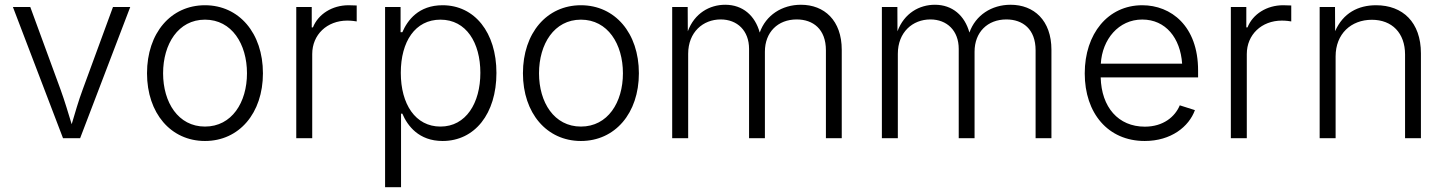

<svg xmlns="http://www.w3.org/2000/svg" viewBox="-20 -575 6017 799"><path d="M242.2 0H313.5L522 -545.9H450.2L324.2 -202.6C306.2 -154.3 292.5 -105.5 278.3 -58.1C263.7 -105.5 249.5 -154.3 231.9 -202.6L106 -545.9H33.7Z M833 11.7C975.1 11.7 1074.2 -104 1074.2 -270C1074.2 -437.5 974.6 -553.2 833 -553.2C690.9 -553.2 591.8 -437.5 591.8 -270C591.8 -104 690.9 11.7 833 11.7ZM833 -48.3C721.7 -48.3 658.7 -148.9 658.7 -270C658.7 -391.6 721.7 -493.2 833 -493.2C944.8 -493.2 1007.8 -391.6 1007.8 -270C1007.8 -148.9 944.8 -48.3 833 -48.3Z M1212.9 0H1279.3V-350.1C1279.3 -430.7 1340.8 -489.3 1425.3 -489.3C1442.9 -489.3 1459.5 -486.8 1464.4 -485.8V-552.2L1430.7 -553.2C1362.8 -553.2 1304.2 -516.6 1282.2 -460.9H1277.3V-545.9H1212.9Z M1582.5 204.1H1648.9V-102.1H1654.3C1675.8 -51.3 1723.1 11.7 1821.8 11.7C1955.6 11.7 2045.9 -101.6 2045.9 -271.5C2045.9 -439.9 1955.1 -553.2 1821.8 -553.2C1721.7 -553.2 1675.8 -490.7 1654.3 -440.9H1647V-545.9H1582.5ZM1813 -48.3C1708.5 -48.3 1647.9 -141.6 1647.9 -272C1647.9 -401.9 1707.5 -493.2 1813 -493.2C1920.4 -493.2 1979 -397 1979 -272C1979 -146.5 1919.4 -48.3 1813 -48.3Z M2397.5 11.7C2539.6 11.7 2638.7 -104 2638.7 -270C2638.7 -437.5 2539.1 -553.2 2397.5 -553.2C2255.4 -553.2 2156.2 -437.5 2156.2 -270C2156.2 -104 2255.4 11.7 2397.5 11.7ZM2397.5 -48.3C2286.1 -48.3 2223.1 -148.9 2223.1 -270C2223.1 -391.6 2286.1 -493.2 2397.5 -493.2C2509.3 -493.2 2572.3 -391.6 2572.3 -270C2572.3 -148.9 2509.3 -48.3 2397.5 -48.3Z M2777.3 0H2843.8V-351.1C2843.8 -441.4 2905.8 -494.1 2979 -494.1C3048.3 -494.1 3097.2 -447.3 3097.2 -371.6V0H3163.1V-359.9C3163.1 -440.9 3216.8 -494.1 3295.4 -494.1C3363.8 -494.1 3417 -453.6 3417 -365.7V0H3482.9V-367.7C3482.9 -490.2 3410.2 -555.2 3313 -555.2C3233.9 -555.2 3167 -511.7 3141.6 -439.5C3122.1 -510.3 3070.8 -555.2 2998 -555.2C2933.1 -555.2 2870.1 -520 2842.3 -444.8L2841.8 -545.9H2777.3Z M3649.9 0H3716.3V-351.1C3716.3 -441.4 3778.3 -494.1 3851.6 -494.1C3920.9 -494.1 3969.7 -447.3 3969.7 -371.6V0H4035.6V-359.9C4035.6 -440.9 4089.4 -494.1 4168 -494.1C4236.3 -494.1 4289.6 -453.6 4289.6 -365.7V0H4355.5V-367.7C4355.5 -490.2 4282.7 -555.2 4185.5 -555.2C4106.4 -555.2 4039.6 -511.7 4014.2 -439.5C3994.6 -510.3 3943.4 -555.2 3870.6 -555.2C3805.7 -555.2 3742.7 -520 3714.8 -444.8L3714.4 -545.9H3649.9Z M4743.7 11.7C4853.5 11.7 4927.7 -47.9 4952.6 -116.7L4889.6 -136.7C4869.6 -88.9 4820.8 -47.9 4744.1 -47.9C4633.8 -47.9 4563.5 -128.9 4560.5 -252.9H4965.8V-281.7C4965.8 -467.3 4853 -553.2 4733.4 -553.2C4590.8 -553.2 4494.1 -434.6 4494.1 -269.5C4494.1 -104 4590.8 11.7 4743.7 11.7ZM4561 -310.1C4566.9 -411.1 4634.8 -493.7 4733.4 -493.7C4831.1 -493.7 4892.1 -416.5 4899.4 -310.1Z M5102.1 0H5168.5V-350.1C5168.5 -430.7 5230 -489.3 5314.5 -489.3C5332 -489.3 5348.6 -486.8 5353.5 -485.8V-552.2L5319.8 -553.2C5252 -553.2 5193.4 -516.6 5171.4 -460.9H5166.5V-545.9H5102.1Z M5538.1 -340.3C5538.1 -434.1 5602.5 -492.7 5689 -492.7C5772.9 -492.7 5827.1 -437.5 5827.1 -348.1V0H5893.1V-353C5893.1 -482.4 5817.4 -553.2 5706.5 -553.2C5632.3 -553.2 5569.3 -521 5536.1 -445.3L5535.6 -545.9H5471.7V0H5538.1Z"/></svg>

Font: Raveo Light
Style: Regular
Weight: 300
Designer: Jakub Foglar, Rasmus Andersson (Inter)
Foundry: Jakubfoglar.com
Version: Version 1.100;Glyphs 3.2.3 (3260)